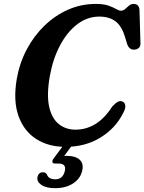

<svg xmlns="http://www.w3.org/2000/svg" viewBox="-20 -734 736 978"><path d="M604.5 -216.5Q615 -212.5 618 -197.5Q621 -182.5 606.5 -156.5Q568 -80 491.2 -33Q414.5 14 313.5 14Q226.5 14 164 -26.2Q101.5 -66.5 74 -143.8Q46.5 -221 65.5 -332.5Q79.5 -412.5 116 -481.8Q152.5 -551 206.5 -603.2Q260.5 -655.5 327 -684.8Q393.5 -714 467.5 -714Q507.5 -714 532 -705.5Q556.5 -697 571.2 -688.2Q586 -679.5 596.5 -679.5Q607.5 -679.5 617.2 -688Q627 -696.5 637 -705.2Q647 -714 660 -714Q689.5 -714 690.5 -681.5L695.5 -513.5Q696 -497 686.2 -489.2Q676.5 -481.5 663 -481Q637 -481 627.5 -510.5L616.5 -546Q600.5 -600.5 568.8 -625Q537 -649.5 485.5 -649.5Q424.5 -649.5 373 -610Q321.5 -570.5 285.5 -502.2Q249.5 -434 234 -347.5Q217 -252 230.2 -191.5Q243.5 -131 279.2 -102.2Q315 -73.5 364.5 -73.5Q419 -73.5 466 -102.2Q513 -131 551.5 -191Q567.5 -208.5 579.8 -215.2Q592 -222 604.5 -216.5ZM313 -7.5H357L307 60.5Q312.5 60 319.5 60Q366 60 387 80.8Q408 101.5 398 138.5Q388 177.5 351.2 201Q314.5 224.5 260.5 224.5Q214.5 224.5 190.2 207.5Q166 190.5 171 167Q177 143.5 198 143.5Q205.5 143 210.5 146.2Q215.5 149.5 219 154.5Q223.5 168 235 173.8Q246.5 179.5 261.5 179.5Q299.5 179.5 310 138Q320 99 277.5 99H261Q248 99 246.8 91Q245.5 83 254.5 71.5Z"/></svg>

Font: Fraunces 9pt S050 SemiBold
Style: Italic
Weight: 600
Italic angle: -16°
Version: Version 1.000; ttfautohint (v1.8.3)